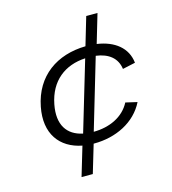

<svg xmlns="http://www.w3.org/2000/svg" viewBox="-112 -792 843 939"><g transform="rotate(-15 310.0 -322.5)"><path d="M544.5 -229 486 -242.5C452 -177 380.5 -144.5 300 -144L405.5 -500.5C469.5 -492 510 -460 517.5 -404L582 -418C574 -495.5 512.5 -542.5 425 -555L468 -700.5H411L369 -558.5C224.5 -556 110.5 -479 81.5 -329C56 -198 118.5 -114.5 229 -93L185 54.5H242L284.5 -88H287C398 -88 499 -137.5 544.5 -229ZM148.5 -323.5C170.5 -437.5 249 -496.5 352.5 -502L247.5 -149C169.5 -165 129 -223 148.5 -323.5Z"/></g></svg>

Font: Monaspace Krypton ExtraLight
Style: Italic
Weight: 200
Italic angle: -11°
Designer: Riley Cran & the Lettermatic Team
Foundry: Lettermatic
Version: Version 1.101 (Monaspace Krypton)